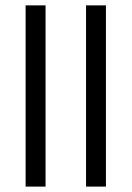

<svg xmlns="http://www.w3.org/2000/svg" viewBox="-20 -691 487 711"><path d="M372.3 -671.1H298.6V0H372.3ZM148.7 -671.1H74.9V0H148.7Z"/></svg>

Font: Anek Odia Medium
Style: Regular
Weight: 500
Designer: Yesha Goshar & Mahesh Sahu (Odia), Yesha Goshar (Latin)
Foundry: Ek Type
Version: Version 1.003